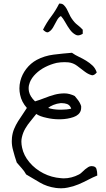

<svg xmlns="http://www.w3.org/2000/svg" viewBox="-20 -976 581 1057"><path d="M515.6 -9.8Q491.2 0 465.3 13.7Q439.5 27.3 411.6 39.1Q383.8 50.8 353.5 56.6Q335.9 60.5 317.4 60.5Q302.7 60.5 287.1 58.6Q238.3 51.8 199.2 28.8Q160.2 5.9 124 -15.6Q113.3 -35.2 99.6 -49.8Q85.9 -64.5 72.3 -81.1Q60.5 -115.2 51.8 -149.4Q44.9 -173.8 44.9 -198.2Q44.9 -208 45.9 -218.8Q48.8 -245.1 58.1 -267.1Q67.4 -289.1 79.6 -308.6Q91.8 -328.1 104.5 -346.2Q117.2 -364.3 127.9 -381.8Q98.6 -415 90.8 -454.1Q86.9 -471.7 86.9 -489.3Q86.9 -509.8 91.8 -529.3Q100.6 -565.4 124.5 -596.7Q148.4 -627.9 182.6 -646.5Q224.6 -668.9 275.4 -675.3Q326.2 -681.6 376 -685.5Q393.6 -672.9 414.6 -663.1Q435.5 -653.3 454.6 -641.6Q473.6 -629.9 489.3 -615.2Q504.9 -600.6 512.7 -577.1Q500 -561.5 487.3 -561.5Q484.4 -561.5 480.5 -563.5Q463.9 -568.4 444.8 -583Q425.8 -597.7 404.3 -613.8Q382.8 -629.9 356.4 -632.8Q345.7 -633.8 335 -633.8Q313.5 -633.8 292 -629.9Q258.8 -622.1 229 -606.9Q199.2 -591.8 176.8 -569.8Q154.3 -547.9 144.5 -523.4Q137.7 -506.8 137.7 -490.2Q137.7 -481.4 139.6 -471.7Q145.5 -444.3 172.9 -418Q199.2 -425.8 226.1 -436.5Q252.9 -447.3 279.8 -454.6Q306.6 -461.9 335 -461.9Q362.3 -461.9 391.6 -447.3Q398.4 -438.5 405.8 -429.7Q413.1 -420.9 418.5 -411.1Q423.8 -401.4 426.8 -391.6V-382.8Q426.8 -376 424.8 -368.2Q417 -342.8 384.8 -331.5Q352.5 -320.3 313.5 -319.3H305.7Q270.5 -319.3 237.3 -327.1Q199.2 -335 179.7 -348.6Q165 -329.1 148.4 -309.6Q131.8 -290 119.1 -268.1Q106.4 -246.1 100.6 -220.7Q97.7 -209 97.7 -196.3Q97.7 -180.7 101.6 -163.1Q110.4 -120.1 142.1 -82.5Q173.8 -44.9 218.8 -22Q263.7 1 315.4 4.9Q322.3 5.9 330.1 5.9Q374 5.9 415 -15.6Q422.9 -19.5 431.2 -27.8Q439.5 -36.1 448.2 -43.5Q457 -50.8 465.8 -56.2Q474.6 -61.5 483.4 -61.5Q505.9 -61.5 510.7 -46.9Q515.6 -32.2 515.6 -9.8ZM372.1 -377.9Q366.2 -396.5 349.6 -403.3Q335.9 -408.2 320.3 -408.2H313.5Q293 -406.2 273.9 -398.4Q254.9 -390.6 245.1 -381.8Q270.5 -373 307.6 -372.1H316.4Q347.7 -372.1 372.1 -377.9ZM435.5 -790Q420.9 -781.2 409.2 -781.2Q402.3 -781.2 395.5 -785.2Q378.9 -793.9 365.2 -812.5Q351.6 -831.1 339.8 -852.5Q328.1 -874 315.4 -887.7Q301.8 -880.9 292 -861.3Q282.2 -841.8 272 -824.7Q261.7 -807.6 249 -800.8Q245.1 -797.9 241.2 -797.9Q231.4 -797.9 216.8 -812.5Q236.3 -851.6 261.2 -884.3Q286.1 -917 305.7 -956.1H310.5Q322.3 -956.1 330.1 -949.2Q339.8 -940.4 347.2 -927.2Q354.5 -914.1 360.8 -899.4Q367.2 -884.8 374 -875Q389.6 -851.6 405.8 -839.4Q421.9 -827.1 435.5 -812.5Z"/></svg>

Font: Crafty Girls
Style: Regular
Weight: 400
Designer: Crystal Kluge
Foundry: Font Diner, Inc DBA Tart Workshop
Version: Version 1.001